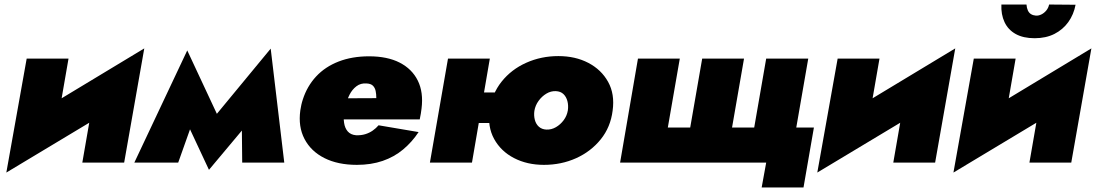

<svg xmlns="http://www.w3.org/2000/svg" viewBox="-20 -719 4846 849"><path d="M574 -296 618 -505 53 -164 8 44ZM283 -460H98L8 44L224 -120ZM618 -505 403 -340 344 0H529Z M1051 0H1237L1177 -504L1048 -294ZM907 -177 904 32 1147 -258 1177 -504ZM904 32 965 -160 808 -496 761 -274ZM574 0H768L866 -276L808 -496Z M1408 -191H1836Q1839 -205 1841 -217.5Q1843 -230 1844 -239Q1853 -311 1827.5 -362.5Q1802 -414 1747.5 -442Q1693 -470 1612 -470Q1537 -470 1477.5 -447Q1418 -424 1378 -381Q1338 -338 1319 -279Q1315 -267 1312.5 -255.5Q1310 -244 1308 -231Q1298 -159 1326.5 -104.5Q1355 -50 1414.5 -20Q1474 10 1558 10Q1621 10 1672 -7.5Q1723 -25 1762.5 -58Q1802 -91 1831 -135L1654 -165Q1643 -152 1628 -141.5Q1613 -131 1594.5 -125.5Q1576 -120 1554 -121Q1531 -123 1518 -137.5Q1505 -152 1501.5 -176Q1498 -200 1501 -230L1508 -250Q1514 -277 1525.5 -300Q1537 -323 1556 -337.5Q1575 -352 1601 -350Q1620 -349 1629 -340Q1638 -331 1641 -317Q1644 -303 1644 -285L1422 -284Z M1957 -175H2283L2307 -310H1981ZM1961 -460 1881 0H2067L2146 -460ZM2145 -231Q2135 -159 2165 -104.5Q2195 -50 2253 -20Q2311 10 2385 10Q2462 10 2527.5 -19.5Q2593 -49 2636.5 -103Q2680 -157 2689 -230Q2699 -303 2669 -357Q2639 -411 2581.5 -441Q2524 -471 2449 -471Q2373 -471 2307 -441.5Q2241 -412 2198 -358Q2155 -304 2145 -231ZM2343 -229Q2347 -253 2361.5 -273Q2376 -293 2396 -305Q2416 -317 2438 -316Q2459 -315 2471.5 -303Q2484 -291 2489 -272Q2494 -253 2491 -231Q2487 -207 2472.5 -187.5Q2458 -168 2438 -156.5Q2418 -145 2396 -146Q2376 -147 2363 -158.5Q2350 -170 2345 -189Q2340 -208 2343 -229Z M3217 -155 3270 -460H3085L3032 -155H2933L2986 -460H2801L2722 0H3368L3348 110H3533L3579 -155H3501L3554 -460H3368L3315 -155Z M4160 -296 4204 -505 3639 -164 3594 44ZM3869 -460H3684L3594 44L3810 -120ZM4204 -505 3989 -340 3930 0H4115Z M4762 -296 4806 -505 4241 -164 4196 44ZM4471 -460H4286L4196 44L4412 -120ZM4806 -505 4591 -340 4532 0H4717ZM4408 -699Q4406 -655 4422 -621Q4438 -587 4471.5 -568.5Q4505 -550 4555 -550Q4605 -550 4642.5 -569Q4680 -588 4704 -621.5Q4728 -655 4736 -698L4619 -699Q4616 -684 4606.5 -672.5Q4597 -661 4584.5 -655Q4572 -649 4560 -650Q4548 -651 4539 -656.5Q4530 -662 4525 -673Q4520 -684 4519 -699Z"/></svg>

Font: Jost Black
Style: Italic
Weight: 900
Italic angle: -5°
Version: Version 3.710